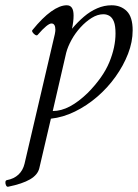

<svg xmlns="http://www.w3.org/2000/svg" viewBox="-73 -436 523 728"><path d="M-42 272Q-47 273 -50 267Q-53 261 -52.5 254.5Q-52 248 -47 247Q-20 242 -3 226Q14 210 20 185L135 -307Q136 -312 136.5 -316.5Q137 -321 137 -323Q137 -347 122 -347Q115 -347 102 -336.5Q89 -326 70 -304Q67 -300 61 -303.5Q55 -307 51 -313Q47 -319 50 -322Q88 -369 121 -392.5Q154 -416 180 -416Q193 -416 199.5 -406.5Q206 -397 206 -377Q206 -366 204.5 -353.5Q203 -341 200 -327Q222 -353 245.5 -373Q269 -393 295.5 -404.5Q322 -416 350 -416Q385 -416 407.5 -394Q430 -372 430 -321Q430 -277 412.5 -232Q395 -187 365 -145Q335 -103 295.5 -69Q256 -35 211 -13Q166 9 120 14L76 202Q70 227 41 244Q12 261 -42 272ZM127 -15Q159 -15 192 -32.5Q225 -50 260 -84Q318 -143 341.5 -200Q365 -257 365 -309Q365 -338 359 -353.5Q353 -369 342.5 -375.5Q332 -382 319 -382Q297 -382 274.5 -368Q252 -354 232 -332Q212 -310 198 -284.5Q184 -259 178 -236Z"/></svg>

Font: Junicode VF
Style: Italic
Weight: 400
Italic angle: -11°
Designer: Peter S. Baker
Version: Version 2.209